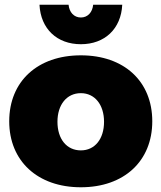

<svg xmlns="http://www.w3.org/2000/svg" viewBox="-20 -785 683 812"><path d="M270 -765H147C152 -663 221 -598 322 -598C423 -598 492 -663 497 -765H374C371 -733 351 -711 322 -711C293 -711 273 -733 270 -765ZM322 -551C139 -551 19 -441 19 -272C19 -104 139 7 322 7C505 7 624 -104 624 -272C624 -441 505 -551 322 -551ZM322 -391C381 -391 420 -342 420 -270C420 -197 381 -149 322 -149C262 -149 223 -197 223 -270C223 -342 262 -391 322 -391Z"/></svg>

Font: Montserrat ExtraBold
Style: Regular
Weight: 800
Designer: Julieta Ulanovsky
Foundry: Julieta Ulanovsky
Version: Version 4.000